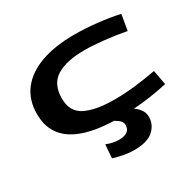

<svg xmlns="http://www.w3.org/2000/svg" viewBox="-164 -735 1161 1138"><g transform="rotate(-30 416.0 -165.5)"><path d="M50 -253Q50 -349 101 -415.5Q152 -482 247.5 -516.5Q343 -551 477 -551Q551 -551 632.5 -542Q714 -533 780 -518L762 -411Q689 -425 614.5 -433Q540 -441 480 -441Q359 -441 291.5 -399.5Q224 -358 224 -259Q224 -168 295 -133Q366 -98 492 -98Q562 -98 632 -106Q702 -114 778 -128L797 -28Q719 -10 630.5 0Q542 10 460 10Q50 10 50 -253ZM311 104Q333 113 355.5 117.5Q378 122 394 122Q473 122 473 65Q473 42 450.5 25.5Q428 9 397 -6H544Q579 13 598 37.5Q617 62 617 92Q617 144 576 182Q535 220 442 220Q413 220 378.5 214Q344 208 304 196Z"/></g></svg>

Font: Georama ExtraExtended SemiBold
Style: Regular
Weight: 600
Width: 8
Designer: Jean-Baptiste Levee
Foundry: Production Type
Version: Version 1.000